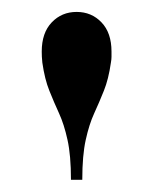

<svg xmlns="http://www.w3.org/2000/svg" viewBox="-20 -780 256 322"><path d="M99 -478.5Q99 -519.5 93.2 -545.5Q87.5 -571.5 79 -590Q70.5 -608.5 62.8 -627.8Q55 -647 51 -675Q50.5 -680.5 50.2 -684.8Q50 -689 50 -693.5Q50 -725 66.8 -742.5Q83.5 -760 108.5 -760Q133.5 -760 150.2 -742.5Q167 -725 167 -693.5Q167 -689 167 -684.8Q167 -680.5 166 -675Q162 -647 154.2 -627.8Q146.5 -608.5 138 -590Q129.5 -571.5 123.8 -545.5Q118 -519.5 118 -478.5Z"/></svg>

Font: Bodoni Moda 11pt Medium
Style: Regular
Weight: 500
Designer: Owen Earl
Foundry: indestructible type
Version: Version 2.004